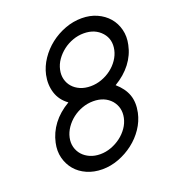

<svg xmlns="http://www.w3.org/2000/svg" viewBox="-119 -720 727 811"><g transform="rotate(-20 245.0 -315.0)"><path d="M338.4 -629.9Q376 -629.9 406.5 -616.2Q437 -602.5 457.3 -579.1Q477.5 -555.7 485.6 -523.9Q493.7 -492.2 485.8 -456.5Q477.1 -413.6 449.5 -377.4Q421.9 -341.3 377.4 -314.9Q410.6 -286.1 422.9 -252Q435.1 -217.8 425.8 -173.3Q418 -137.2 396.7 -105.7Q375.5 -74.2 345 -50.8Q314.5 -27.3 278.3 -13.7Q242.2 0 204.6 0Q166.5 0 135.5 -13.7Q104.5 -27.3 84.5 -51Q64.5 -74.7 56.4 -106.2Q48.3 -137.7 56.2 -173.3Q65.4 -216.3 92.5 -252.2Q119.6 -288.1 165 -314.9Q130.9 -339.4 119.1 -377Q107.4 -414.6 116.2 -456.5Q124 -492.2 145.3 -523.7Q166.5 -555.2 196.8 -578.9Q227.1 -602.5 263.7 -616.2Q300.3 -629.9 338.4 -629.9ZM404.8 -533.7Q375.5 -566.9 324.7 -566.9Q299.8 -566.9 275.9 -558.3Q252 -549.8 232.2 -534.7Q212.4 -519.5 198.2 -499.5Q184.1 -479.5 179.2 -456.5Q174.3 -434.1 179.4 -414.1Q184.6 -394 197.8 -379.2Q210.9 -364.3 231.2 -355.5Q251.5 -346.7 277.8 -346.7Q303.2 -346.7 327.4 -355.5Q351.6 -364.3 371.1 -379.2Q390.6 -394 404.3 -414.1Q418 -434.1 422.9 -456.5Q432.6 -502 404.8 -533.7ZM344.7 -250.5Q315.4 -283.7 264.6 -283.7Q238.8 -283.7 214.6 -274.9Q190.4 -266.1 170.9 -251Q151.4 -235.8 137.7 -215.8Q124 -195.8 119.1 -173.3Q114.3 -150.9 119.6 -130.9Q125 -110.8 138.4 -95.7Q151.9 -80.6 172.1 -71.8Q192.4 -63 217.8 -63Q242.7 -63 266.6 -71.8Q290.5 -80.6 310.3 -95.5Q330.1 -110.4 344 -130.4Q357.9 -150.4 362.8 -173.3Q372.1 -217.3 344.7 -250.5Z"/></g></svg>

Font: Fibel Nord
Style: Italic
Weight: 400
Designer: Peter Wiegel
Foundry: Peter Wioegel
Version: Version 000.000